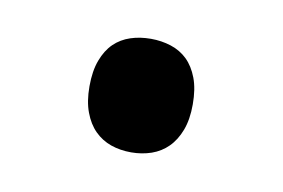

<svg xmlns="http://www.w3.org/2000/svg" viewBox="-33 -167 334 227"><g transform="rotate(10 134.0 -54.0)"><path d="M71.8 -54.2Q71.8 -72.8 76.7 -85.7Q81.5 -98.6 89.8 -106.7Q98.1 -114.7 109.4 -118.4Q120.6 -122.1 133.8 -122.1Q146.5 -122.1 158 -118.4Q169.4 -114.7 177.7 -106.7Q186 -98.6 190.9 -85.7Q195.8 -72.8 195.8 -54.2Q195.8 -36.1 190.9 -23.2Q186 -10.3 177.7 -2Q169.4 6.3 158 10.3Q146.5 14.2 133.8 14.2Q120.6 14.2 109.4 10.3Q98.1 6.3 89.8 -2Q81.5 -10.3 76.7 -23.2Q71.8 -36.1 71.8 -54.2Z"/></g></svg>

Font: Noto Sans Tamil
Style: Regular
Weight: 400
Designer: Monotype Design team
Foundry: Monotype Imaging Inc.
Version: Version 1.06 uh